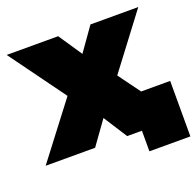

<svg xmlns="http://www.w3.org/2000/svg" viewBox="-119 -669 912 894"><g transform="rotate(-20 337.0 -222.5)"><path d="M242 0H-3L204 -271L3 -547H258L336 -431L418 -547H655L454 -281L660 0H401L326 -117ZM677 102H474V0H407V-173H677Z"/></g></svg>

Font: Montserrat-Alt1 Black
Style: Regular
Weight: 900
Designer: Differentunic
Foundry: Differentunic
Version: Version 7.222